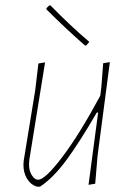

<svg xmlns="http://www.w3.org/2000/svg" viewBox="-20 -689 494 720"><path d="M392 -456 346 -106 337 0 312 4 348 -267H343Q278 -155 228.5 -88Q179 -21 130 11H119Q95 4 81 -19.5Q67 -43 68 -74L69 -87L112 -350L124 -451L149 -455L90 -90L89 -75Q88 -50 99 -32.5Q110 -15 123 -15Q149 -15 213.5 -100Q278 -185 356 -330L360 -362L367 -452ZM315 -532 304 -519 299 -518Q224 -584 155 -653L154 -658L164 -668L169 -669Q246 -590 315 -532Z"/></svg>

Font: Luna Sans Thin
Style: Italic
Weight: 250
Italic angle: -7°
Designer: Juan Pablo del Peral
Foundry: Huerta Tipografica
Version: Version 2.001; ttfautohint (v1.5)